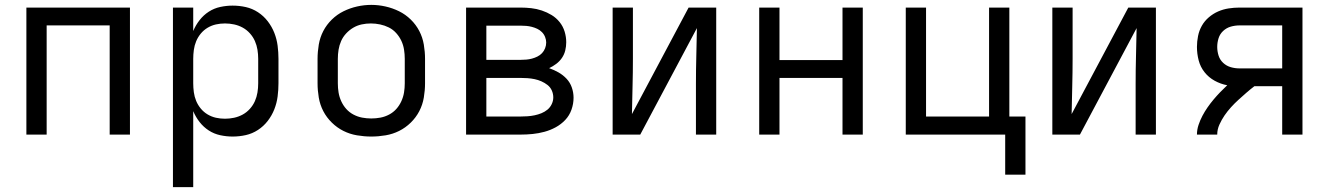

<svg xmlns="http://www.w3.org/2000/svg" viewBox="-20 -551 5440 786"><path d="M88 0V-520H512V0H429V-447H171V0Z M688 215V-520H771V-424Q781 -448 797 -468.5Q813 -489 834.5 -503Q856 -517 881.5 -522.5Q907 -528 932 -528Q960 -528 986.5 -522Q1013 -516 1036 -501Q1059 -486 1076 -464Q1093 -442 1103 -416.5Q1113 -391 1116.5 -364Q1120 -337 1120 -310V-210Q1120 -183 1116.5 -156Q1113 -129 1103 -103.5Q1093 -78 1076 -56Q1059 -34 1036 -19Q1013 -4 986.5 2Q960 8 932 8Q907 8 881.5 2.5Q856 -3 834.5 -17Q813 -31 797 -51.5Q781 -72 771 -96V215ZM901 -65Q920 -65 938.5 -69Q957 -73 973.5 -82Q990 -91 1003 -105.5Q1016 -120 1023.5 -137Q1031 -154 1034 -172.5Q1037 -191 1037 -210V-310Q1037 -329 1034 -347.5Q1031 -366 1023.5 -383Q1016 -400 1003 -414.5Q990 -429 973.5 -438Q957 -447 938.5 -451Q920 -455 901 -455Q882 -455 864 -451Q846 -447 830 -437.5Q814 -428 802 -413.5Q790 -399 783 -382Q776 -365 773.5 -346.5Q771 -328 771 -310V-210Q771 -192 773.5 -173.5Q776 -155 783 -138Q790 -121 802 -106.5Q814 -92 830 -82.5Q846 -73 864 -69Q882 -65 901 -65Z M1500 8Q1471 8 1441.5 3Q1412 -2 1386 -15Q1360 -28 1338.5 -49Q1317 -70 1303.5 -96Q1290 -122 1285 -151.5Q1280 -181 1280 -210V-310Q1280 -339 1285 -368.5Q1290 -398 1303.5 -424Q1317 -450 1338.5 -471Q1360 -492 1386.5 -505Q1413 -518 1442 -524.5Q1471 -531 1500 -531Q1529 -531 1558 -524.5Q1587 -518 1613.5 -505Q1640 -492 1661.5 -471Q1683 -450 1696.5 -424Q1710 -398 1715 -368.5Q1720 -339 1720 -310V-210Q1720 -181 1715 -151.5Q1710 -122 1696.5 -96Q1683 -70 1661.5 -49Q1640 -28 1614 -15Q1588 -2 1558.5 3Q1529 8 1500 8ZM1500 -66Q1519 -66 1537.5 -69.5Q1556 -73 1573 -82Q1590 -91 1602.5 -105Q1615 -119 1623 -136.5Q1631 -154 1634 -172.5Q1637 -191 1637 -210V-310Q1637 -329 1634 -348Q1631 -367 1623 -384Q1615 -401 1602 -415.5Q1589 -430 1572 -438.5Q1555 -447 1536 -451Q1517 -455 1498 -455Q1479 -455 1460.5 -451Q1442 -447 1426 -437.5Q1410 -428 1397 -414Q1384 -400 1376.5 -383Q1369 -366 1366 -347.5Q1363 -329 1363 -310V-210Q1363 -191 1366 -172.5Q1369 -154 1377 -136.5Q1385 -119 1397.5 -105Q1410 -91 1427 -82Q1444 -73 1462.5 -69.5Q1481 -66 1500 -66Z M1888 0V-520H2111Q2133 -520 2155 -517.5Q2177 -515 2198 -508Q2219 -501 2238 -489.5Q2257 -478 2271 -460.5Q2285 -443 2291.5 -421.5Q2298 -400 2298 -378Q2298 -361 2294 -344.5Q2290 -328 2280.5 -314Q2271 -300 2257 -289.5Q2243 -279 2228 -272Q2248 -265 2266.5 -254.5Q2285 -244 2299.5 -228.5Q2314 -213 2321 -192.5Q2328 -172 2328 -151Q2328 -126 2319.5 -102Q2311 -78 2294 -60Q2277 -42 2255 -30Q2233 -18 2209 -11.5Q2185 -5 2160.5 -2.5Q2136 0 2111 0ZM2111 -306Q2123 -306 2134.5 -307Q2146 -308 2157.5 -311Q2169 -314 2180 -319.5Q2191 -325 2199 -333.5Q2207 -342 2211.5 -353.5Q2216 -365 2216 -377Q2216 -388 2211.5 -399.5Q2207 -411 2198.5 -419.5Q2190 -428 2179.5 -433Q2169 -438 2157.5 -441Q2146 -444 2134.5 -445Q2123 -446 2111 -446H1971V-306ZM2111 -74Q2125 -74 2139.5 -75Q2154 -76 2168.5 -79Q2183 -82 2196.5 -87.5Q2210 -93 2221 -102Q2232 -111 2238.5 -124.5Q2245 -138 2245 -152Q2245 -152 2245 -152Q2245 -152 2245 -152Q2245 -167 2239 -180.5Q2233 -194 2221.5 -203Q2210 -212 2196.5 -218Q2183 -224 2168.5 -227Q2154 -230 2139.5 -231Q2125 -232 2111 -232H1971V-74Z M2488 0V-520H2571V-312Q2571 -255 2569.5 -198Q2568 -141 2567 -84L2799 -520H2912V0H2829V-208Q2829 -265 2830.5 -322Q2832 -379 2833 -436L2601 0Z M3088 0V-520H3171V-305H3429V-520H3512V0H3429V-232H3171V0Z M4178 164H4095V0H3688V-520H3771V-74H4029V-520H4112V-74H4178Z M4288 0V-520H4371V-312Q4371 -255 4369.5 -198Q4368 -141 4367 -84L4599 -520H4712V0H4629V-208Q4629 -265 4630.5 -322Q4632 -379 4633 -436L4401 0Z M4880 0Q4880 -20 4886.5 -39.5Q4893 -59 4902.5 -77Q4912 -95 4923.5 -111.5Q4935 -128 4948 -143.5Q4961 -159 4975 -173.5Q4989 -188 5004 -202Q4977 -207 4952.5 -220.5Q4928 -234 4911 -255.5Q4894 -277 4887 -304Q4880 -331 4880 -359Q4880 -381 4884.5 -403.5Q4889 -426 4900 -445.5Q4911 -465 4928.5 -480Q4946 -495 4966.5 -504Q4987 -513 5009.5 -516.5Q5032 -520 5054 -520H5312V0H5229V-198H5115Q5098 -185 5082 -171Q5066 -157 5050 -142.5Q5034 -128 5019.5 -112Q5005 -96 4993 -78.5Q4981 -61 4972 -41Q4963 -21 4963 0ZM5054 -271H5229V-447H5054Q5036 -447 5018.5 -442Q5001 -437 4987.5 -424.5Q4974 -412 4968.5 -394.5Q4963 -377 4963 -359Q4963 -341 4968.5 -323.5Q4974 -306 4987.5 -293.5Q5001 -281 5018.5 -276Q5036 -271 5054 -271Z"/></svg>

Font: Zed Mono Extended
Style: Regular
Weight: 400
Width: 7
Monospace: yes
Designer: Belleve Invis
Foundry: Belleve Invis
Version: Version 1.0.0; ttfautohint (v1.8.4)